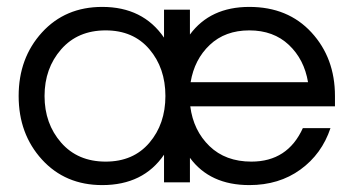

<svg xmlns="http://www.w3.org/2000/svg" viewBox="-20 -528 1017 556"><path d="M702 -508Q814 -508 882 -434Q950 -360 950 -250V-220H531Q540 -150 586.5 -105Q633 -60 708 -60Q813 -60 857 -157H937Q912 -82 850 -37Q788 8 702 8Q588 8 530 -71V0H455V-80Q395 8 276 8Q169 8 101.5 -66Q34 -140 34 -250Q34 -360 101.5 -434Q169 -508 276 -508Q394 -508 455 -419V-500H530V-428Q589 -508 702 -508ZM286 -60Q366 -60 412.5 -114.5Q459 -169 459 -250Q459 -331 412.5 -385.5Q366 -440 286 -440Q205 -440 157 -385Q109 -330 109 -250Q109 -170 157 -115Q205 -60 286 -60ZM532 -290H872Q861 -356 816.5 -398Q772 -440 702 -440Q632 -440 587.5 -398Q543 -356 532 -290Z"/></svg>

Font: Questrial
Style: Regular
Weight: 400
Designer: Joe Prince
Foundry: Joe Prince
Version: Version 1.002